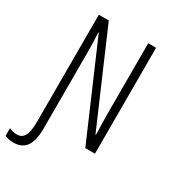

<svg xmlns="http://www.w3.org/2000/svg" viewBox="-255 -826 1005 1121"><g transform="rotate(30 247.0 -266.0)"><path d="M16 182Q-18 182 -43 170V119Q-31 124 -17.5 127.5Q-4 131 11 131Q43 131 59 102.5Q75 74 75 8V-714H142L408 -98H411Q410 -137 409 -172.5Q408 -208 408 -234V-714H461V0H396L127 -623H124Q126 -592 127 -560.5Q128 -529 128 -493V21Q128 106 100 144Q72 182 16 182Z"/></g></svg>

Font: Noto Sans ExtraCondensed Light
Style: Regular
Weight: 300
Width: 2
Designer: Monotype Design Team
Foundry: Monotype Imaging Inc.
Version: Version 2.013; ttfautohint (v1.8.4.7-5d5b)